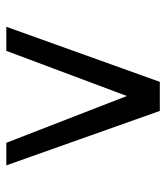

<svg xmlns="http://www.w3.org/2000/svg" viewBox="22 -810 538 623"><g transform="rotate(90 291.5 -498.0)"><path d="M245.1 -747.1H339.4L516.1 -249H442.9L291 -640.1L144.5 -249H66.4Z"/></g></svg>

Font: Donegal One
Style: Regular
Weight: 400
Designer: Gary Lonergan
Foundry: Sorkin Type Co.
Version: Version 1.004